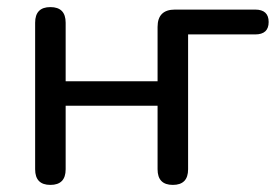

<svg xmlns="http://www.w3.org/2000/svg" viewBox="-20 -514 785 541"><path d="M122 7Q79 7 79 -37V-450Q79 -494 122 -494Q165 -494 165 -450V-285H424V-438Q424 -487 473 -487H699Q737 -487 737 -452Q737 -417 699 -417H510V-37Q510 7 467 7Q424 7 424 -37V-216H165V-37Q165 7 122 7Z"/></svg>

Font: Chiron GoRound TC N
Style: Regular
Weight: 350
Designer: Ryoko NISHIZUKA 西塚涼子 (kana, bopomofo & ideographs); Paul D. Hunt (Latin, Greek & Cyrillic); Sandoll Communications 산돌커뮤니
Foundry: Adobe
Version: Version 1.000;hotconv 1.1.1;makeotfexe 2.6.0